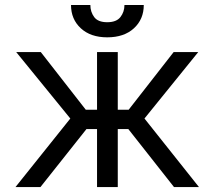

<svg xmlns="http://www.w3.org/2000/svg" viewBox="-20 -756 867 776"><path d="M42.6 0 264.2 -277 45.5 -545.5H144.9L326.7 -312.5H372.2V-545.5H456V-312.5H500L681.8 -545.5H781.2L563.9 -277L784.1 0H683.2L498.6 -234.4H456V0H372.2V-234.4H329.5L143.5 0ZM483 -735.8H561.1Q561.1 -678.3 521.3 -641.7Q481.5 -605.1 413.4 -605.1Q346.2 -605.1 306.6 -641.7Q267 -678.3 267 -735.8H345.2Q345.2 -708.1 360.6 -687.1Q376.1 -666.2 413.4 -666.2Q450.6 -666.2 466.8 -687.1Q483 -708.1 483 -735.8Z"/></svg>

Font: Inter UI
Style: Regular
Weight: 400
Designer: Rasmus Andersson
Foundry: rsms
Version: 3.2;8d6f07862